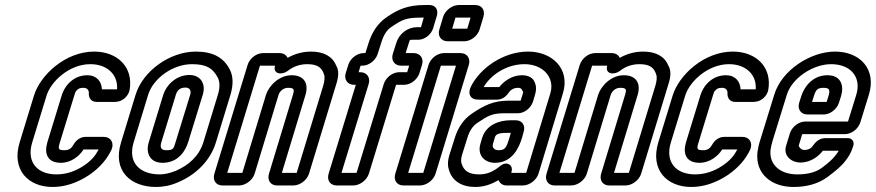

<svg xmlns="http://www.w3.org/2000/svg" viewBox="-20 -712 3481 763"><path d="M225 -332 168 -146C155 -102 168 -65 222 -65C262 -65 295 -91 312 -118H372C359 -93 344 -75 315 -55C280 -31 243 -19 204 -19C129 -19 84 -67 108 -146L165 -332C182 -388 255 -457 339 -457C408 -457 450 -413 445 -357H385C384 -388 364 -413 327 -413C277 -413 239 -378 225 -332ZM189 31C238 31 287 15 335 -17C377 -46 405 -79 423 -117C435 -144 420 -168 393 -168H319C300 -168 282 -155 272 -137C265 -124 255 -115 237 -115C211 -115 210 -120 218 -146L275 -332C279 -346 281 -349 283 -351C292 -360 295 -363 312 -363C326 -363 334 -354 333 -341C332 -326 340 -307 364 -307H435C446 -307 461 -309 476 -322C487 -332 493 -344 495 -354C511 -444 448 -507 354 -507C240 -507 140 -414 115 -332L58 -146C25 -37 92 31 189 31Z M615 -19C535 -19 487 -66 511 -146L569 -336C588 -398 664 -457 743 -457C800 -457 825 -441 844 -406C854 -389 855 -366 846 -336L788 -146C771 -92 730 -55 678 -33C655 -24 635 -19 615 -19ZM600 31C628 31 656 26 686 13C754 -15 815 -70 838 -146L896 -336C908 -376 907 -411 892 -438C868 -483 827 -507 758 -507C655 -507 548 -430 519 -336L461 -146C426 -32 500 31 600 31ZM733 -414C680 -414 641 -374 629 -336L571 -146C558 -102 577 -65 626 -65C690 -65 718 -115 728 -148L786 -336C799 -379 777 -414 733 -414ZM717 -364C733 -364 741 -353 736 -336L678 -148C670 -121 669 -115 641 -115C620 -115 615 -126 621 -146L679 -336C684 -352 694 -364 717 -364Z M1267 -417C1272 -410 1270 -388 1264 -370L1159 -25H1100L1194 -335C1208 -382 1187 -413 1139 -413C1088 -413 1048 -370 1037 -335L943 -25H883L1013 -451H1073C1063 -417 1101 -413 1123 -430C1146 -448 1172 -457 1201 -457C1239 -457 1257 -445 1266 -421C1267 -420 1266 -418 1267 -417ZM1091 -501H1025C999 -501 972 -480 964 -454L832 -22C824 4 838 25 864 25H930C956 25 984 4 992 -22L1087 -335C1091 -348 1105 -363 1124 -363C1148 -363 1151 -358 1144 -335L1049 -22C1041 4 1055 25 1081 25H1146C1172 25 1200 4 1208 -22L1314 -370C1319 -387 1333 -424 1316 -451C1301 -489 1265 -507 1216 -507C1185 -507 1152 -499 1123 -482C1118 -493 1107 -501 1091 -501Z M1412 -425H1405L1413 -451H1420C1446 -451 1473 -472 1481 -498L1495 -542C1505 -575 1518 -594 1537 -606C1577 -633 1593 -642 1652 -642H1664L1653 -604H1638C1601 -604 1567 -580 1555 -542L1541 -498C1533 -472 1548 -451 1574 -451H1606L1598 -425H1566C1540 -425 1513 -404 1505 -378L1397 -25H1337L1445 -378C1453 -404 1438 -425 1412 -425ZM1446 -22 1554 -375H1586C1612 -375 1639 -396 1647 -422L1657 -454C1665 -480 1650 -501 1624 -501H1592L1605 -542C1609 -554 1607 -554 1622 -554H1642C1667 -554 1693 -574 1701 -599L1716 -649C1723 -673 1711 -692 1687 -692H1668C1601 -692 1562 -675 1517 -644C1481 -620 1458 -583 1445 -542L1432 -501H1425C1399 -501 1372 -480 1364 -454L1354 -422C1346 -396 1361 -375 1387 -375H1394L1286 -22C1278 4 1292 25 1318 25H1384C1410 25 1438 4 1446 -22Z M1602 -25 1732 -451H1792L1662 -25ZM1711 -22 1843 -454C1851 -480 1836 -501 1810 -501H1744C1718 -501 1691 -480 1683 -454L1551 -22C1543 4 1557 25 1583 25H1649C1675 25 1703 4 1711 -22ZM1777 -598 1790 -642H1850L1837 -598ZM1886 -595 1901 -645C1909 -671 1895 -692 1869 -692H1803C1777 -692 1749 -671 1741 -645L1726 -595C1718 -569 1733 -548 1759 -548H1825C1851 -548 1878 -569 1886 -595Z M2098 -308 2104 -328C2110 -347 2115 -368 2102 -391C2094 -406 2075 -413 2054 -413C2016 -413 1984 -391 1964 -366H1902C1929 -413 1992 -457 2064 -457C2138 -457 2186 -404 2167 -341L2071 -25H2012L2013 -31C2020 -55 1995 -73 1970 -54C1943 -32 1919 -19 1884 -19C1843 -19 1823 -33 1814 -63C1810 -78 1814 -89 1820 -109L1837 -163C1846 -194 1860 -212 1876 -223C1919 -252 1935 -262 1986 -262H2039C2064 -262 2090 -283 2098 -308ZM1993 25H2058C2084 25 2112 4 2120 -22L2217 -341C2247 -440 2173 -507 2079 -507C1980 -507 1887 -441 1851 -367C1846 -357 1843 -343 1848 -333C1854 -319 1869 -316 1881 -316H1955C1974 -316 1990 -327 2001 -343C2008 -354 2020 -363 2039 -363C2048 -363 2051 -360 2053 -357C2062 -342 2060 -349 2054 -328L2049 -312H2001C1940 -312 1902 -292 1856 -261C1820 -237 1799 -202 1787 -163L1770 -109C1764 -91 1755 -64 1764 -37C1777 7 1814 31 1869 31C1904 31 1933 20 1961 4C1966 15 1976 25 1993 25ZM2030 -234H2009C1962 -234 1912 -215 1896 -164L1889 -140C1876 -96 1905 -65 1947 -65C2019 -65 2044 -131 2054 -163L2061 -188C2069 -213 2055 -234 2030 -234ZM1993 -184H2010L2004 -163C1993 -127 1988 -115 1962 -115C1942 -115 1935 -128 1939 -140L1946 -164C1949 -175 1954 -184 1993 -184Z M2587 -417C2592 -410 2590 -388 2584 -370L2479 -25H2420L2514 -335C2528 -382 2507 -413 2459 -413C2408 -413 2368 -370 2357 -335L2263 -25H2203L2333 -451H2393C2383 -417 2421 -413 2443 -430C2466 -448 2492 -457 2521 -457C2559 -457 2577 -445 2586 -421C2587 -420 2586 -418 2587 -417ZM2411 -501H2345C2319 -501 2292 -480 2284 -454L2152 -22C2144 4 2158 25 2184 25H2250C2276 25 2304 4 2312 -22L2407 -335C2411 -348 2425 -363 2444 -363C2468 -363 2471 -358 2464 -335L2369 -22C2361 4 2375 25 2401 25H2466C2492 25 2520 4 2528 -22L2634 -370C2639 -387 2653 -424 2636 -451C2621 -489 2585 -507 2536 -507C2505 -507 2472 -499 2443 -482C2438 -493 2427 -501 2411 -501Z M2763 -332 2706 -146C2693 -102 2706 -65 2760 -65C2800 -65 2833 -91 2850 -118H2910C2897 -93 2882 -75 2853 -55C2818 -31 2781 -19 2742 -19C2667 -19 2622 -67 2646 -146L2703 -332C2720 -388 2793 -457 2877 -457C2946 -457 2988 -413 2983 -357H2923C2922 -388 2902 -413 2865 -413C2815 -413 2777 -378 2763 -332ZM2727 31C2776 31 2825 15 2873 -17C2915 -46 2943 -79 2961 -117C2973 -144 2958 -168 2931 -168H2857C2838 -168 2820 -155 2810 -137C2803 -124 2793 -115 2775 -115C2749 -115 2748 -120 2756 -146L2813 -332C2817 -346 2819 -349 2821 -351C2830 -360 2833 -363 2850 -363C2864 -363 2872 -354 2871 -341C2870 -326 2878 -307 2902 -307H2973C2984 -307 2999 -309 3014 -322C3025 -332 3031 -344 3033 -354C3049 -444 2986 -507 2892 -507C2778 -507 2678 -414 2653 -332L2596 -146C2563 -37 2630 31 2727 31Z M3119 -182 3104 -133C3091 -91 3128 -66 3160 -66C3198 -66 3230 -87 3250 -113H3313C3309 -106 3304 -99 3299 -93C3291 -82 3273 -65 3246 -45C3224 -29 3194 -19 3148 -19C3079 -19 3036 -59 3042 -116C3044 -129 3047 -142 3051 -155L3107 -336C3127 -401 3210 -457 3283 -457C3361 -457 3404 -405 3383 -336L3350 -229H3180C3154 -229 3127 -208 3119 -182ZM3399 -226 3433 -336C3464 -437 3398 -507 3298 -507C3203 -507 3087 -435 3057 -336L3001 -155C2996 -140 2992 -122 2990 -107C2981 -21 3046 31 3133 31C3185 31 3231 19 3269 -9C3300 -32 3324 -52 3339 -72C3351 -87 3363 -106 3369 -127L3371 -133C3376 -149 3366 -163 3350 -163H3259C3240 -163 3224 -152 3213 -136C3205 -124 3195 -116 3175 -116C3164 -116 3154 -129 3154 -133L3168 -179H3338C3364 -179 3391 -200 3399 -226ZM3189 -257H3253C3279 -257 3306 -278 3314 -304L3322 -329C3335 -371 3323 -413 3268 -413C3211 -413 3176 -369 3164 -329L3156 -304C3148 -278 3163 -257 3189 -257ZM3253 -363C3276 -363 3280 -355 3272 -329L3265 -307H3207L3214 -329C3222 -355 3228 -363 3253 -363Z"/></svg>

Font: DIN Rundschrift
Style: MittelKontKu
Weight: 400
Version: Version 1.027